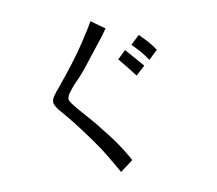

<svg xmlns="http://www.w3.org/2000/svg" viewBox="-88 -836 1176 1041"><g transform="rotate(-10 500.0 -315.0)"><path d="M587 -502 632 -545Q639 -537 650 -524.5Q661 -512 673.5 -497.5Q686 -483 698.5 -468.5Q711 -454 720 -444L670 -398Q655 -417 644.5 -430.5Q634 -444 625 -455.5Q616 -467 607 -477.5Q598 -488 587 -502ZM671 -567 719 -613Q732 -600 742 -590Q752 -580 761.5 -569.5Q771 -559 780.5 -546.5Q790 -534 802 -517L753 -470Q732 -501 712.5 -523Q693 -545 671 -567ZM474 -732 548 -679Q534 -659 526.5 -648.5Q519 -638 506 -622Q456 -559 413.5 -504Q371 -449 330 -410Q308 -384 297 -369Q286 -354 284 -339Q282 -329 298 -308Q314 -287 338 -259.5Q362 -232 389.5 -200.5Q417 -169 440 -138Q467 -105 489.5 -74Q512 -43 528 -17.5Q544 8 554 25.5Q564 43 567 49L496 102Q479 72 467.5 52Q456 32 446.5 16Q437 0 429 -12.5Q421 -25 412 -40Q368 -104 333.5 -150Q299 -196 273.5 -227.5Q248 -259 232 -277Q216 -295 211 -304Q199 -323 199 -334Q199 -348 209 -364Q219 -380 246 -411Q349 -536 402.5 -617Q456 -698 474 -732Z"/></g></svg>

Font: D2Coding ligature
Style: Regular
Weight: 400
Monospace: yes
Designer: Yong-Rak Park; Jeong-Hwan Yoon; Sang-Min Lee;
Foundry: NHN Corporation
Version: Version 1.3.2; Build 20180524